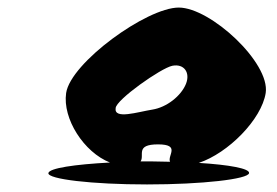

<svg xmlns="http://www.w3.org/2000/svg" viewBox="-20 -732 732 508"><path d="M108 -274C106 -258 223 -244 369 -244C515 -244 637 -258 639 -274C641 -286 587 -296 506 -301C584 -327 672 -416 683 -486C695 -566 537 -712 453 -712C368 -712 167 -566 155 -486C145 -418 202 -329 271 -302C177 -297 110 -287 108 -274ZM286 -446C287 -468 406 -552 436 -558C467 -564 484 -540 472 -510C459 -478 421 -448 383 -442C345 -436 281 -415 286 -446ZM352 -305C363 -321 337 -350 398 -350C459 -350 422 -320 430 -304C413 -304 397 -305 379 -305Z"/></svg>

Font: Ampere
Style: Ita
Weight: 400
Version: Version 1